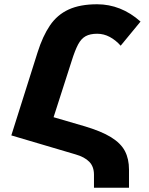

<svg xmlns="http://www.w3.org/2000/svg" viewBox="-20 -747 700 899"><path d="M545 -533Q522 -559 494 -574Q466 -589 435 -589Q402 -589 381 -577.5Q360 -566 345.5 -538.5Q331 -511 316 -463L190 -71L33 -113L156 -502Q180 -578 214 -628Q248 -678 301.5 -702.5Q355 -727 435 -727Q490 -727 541 -707Q592 -687 638 -646ZM33 -113 81 -242 372 -157Q454 -133 500 -104.5Q546 -76 565 -39.5Q584 -3 584 47V132H420V71Q420 33 398 10.5Q376 -12 334 -24Z"/></svg>

Font: Noto Sans Armenian ExtraBold
Style: Regular
Weight: 800
Version: Version 2.007